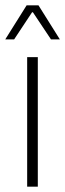

<svg xmlns="http://www.w3.org/2000/svg" viewBox="-24 -701 244 721"><path d="M78 0V-486.5H118V0ZM76 -681H120.5L200.5 -553.5V-553H167.5L99.5 -655H96.5L29 -553H-4V-553.5Z"/></svg>

Font: Anek Gujarati ExtraLight
Style: Regular
Weight: 250
Version: Version 1.003